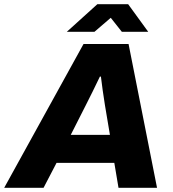

<svg xmlns="http://www.w3.org/2000/svg" viewBox="-58 -897 825 917"><path d="M261 -745H393L471 -812L524 -745H650L554 -877H407ZM-38 0H150L212 -119H488L508 0H692L556 -687H341ZM280 -253 352 -395C371 -433 399 -488 419 -531H424C428 -493 436 -442 443 -396L467 -253Z"/></svg>

Font: Archivo ExtraBold
Style: Italic
Weight: 800
Italic angle: -10°
Designer: Hector Gatti
Foundry: Omnibus-Type
Version: Version 2.001